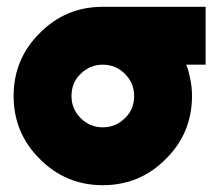

<svg xmlns="http://www.w3.org/2000/svg" viewBox="-20 -532 629 564"><path d="M282 -512Q173 -512 97 -435Q20 -359 20 -250Q20 -141 97 -65Q173 12 282 12Q391 12 467 -65Q544 -141 544 -250Q544 -264 542.5 -277.5Q541 -291 538 -304Q536 -314 533.5 -323.5Q531 -333 527 -342H584V-512ZM282 -342Q320 -342 347 -315Q374 -288 374 -250Q374 -231 367.5 -214.5Q361 -198 347 -185Q320 -158 282 -158Q244 -158 217 -185Q190 -212 190 -250Q190 -269 196.5 -285.5Q203 -302 217 -315Q244 -342 282 -342Z"/></svg>

Font: Unageo
Style: Black
Weight: 900
Designer: Richard Sepsi
Foundry: Richard Sepsi
Version: Version 2.000